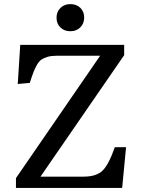

<svg xmlns="http://www.w3.org/2000/svg" viewBox="-20 -920 697 940"><path d="M324.2 -767.1Q294.9 -767.1 275.9 -785.4Q256.8 -803.7 256.8 -833Q256.8 -862.3 275.9 -881.1Q294.9 -899.9 324.2 -899.9Q354.5 -899.9 373.3 -881.6Q392.1 -863.3 392.1 -834Q392.1 -804.7 373 -785.9Q354 -767.1 324.2 -767.1ZM58.1 0V-47.9L470.2 -647H255.9Q231 -647 213.1 -641.8Q195.3 -636.7 183.1 -628.4Q170.9 -620.1 160.6 -602.1Q150.4 -584 143.3 -565.4Q136.2 -546.9 126 -514.2L66.9 -508.8L79.1 -700.2H587.9V-649.9L178.2 -55.2H389.2Q452.1 -55.2 482.4 -85Q512.7 -114.7 542 -199.2H597.2L578.1 0Z"/></svg>

Font: Literata Book
Style: Regular
Weight: 400
Designer: Latin by Veronika Burian and Jose Scaglione. Greek by Irene Vlachou. Cyrillic by Vera Evstafieva
Foundry: TypeTogether
Version: Version 2.003;PS 002.003;hotconv 1.0.88;makeotf.lib2.5.64775